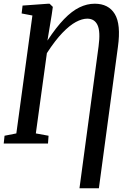

<svg xmlns="http://www.w3.org/2000/svg" viewBox="-20 -773 692 1034"><path d="M408 241 511 -524.5Q521.5 -603.5 505.2 -638Q489 -672.5 450 -672.5Q422 -672.5 388.5 -654.5Q355 -636.5 316 -596Q277 -555.5 232.5 -487L173 -54.5L241.5 -42L238.5 0H0L4.5 -42L68 -54.5L154.5 -689.5L96.5 -700.5L101.5 -743L240 -753H247L264.5 -736L258.5 -693.5L235.5 -554.5Q282.5 -626 324.8 -669.8Q367 -713.5 407.8 -733.2Q448.5 -753 490 -753Q564.5 -753 598.2 -697.5Q632 -642 615 -520L512.5 241Z"/></svg>

Font: Merriweather 24pt SemiCondensed
Style: Italic
Weight: 400
Width: 4
Italic angle: -7.8°
Designer: Eben Sorkin
Foundry: Eben Sorkin
Version: Version 2.101